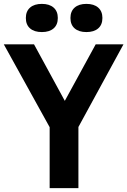

<svg xmlns="http://www.w3.org/2000/svg" viewBox="-48 -968 656 988"><path d="M207.5 0V-313.5L-28.5 -740H127L285.5 -449L444.5 -740H587.5L355.5 -314.5V0ZM396.5 -803Q358 -803 336.2 -821.8Q314.5 -840.5 314.5 -875.5Q314.5 -910 336.2 -929Q358 -948 396.5 -948Q435.5 -948 457.2 -929Q479 -910 479 -875.5Q479 -840.5 457.2 -821.8Q435.5 -803 396.5 -803ZM167.5 -803Q128.5 -803 106.8 -821.8Q85 -840.5 85 -875.5Q85 -910 106.8 -929Q128.5 -948 167.5 -948Q206 -948 227.8 -929Q249.5 -910 249.5 -875.5Q249.5 -840.5 227.8 -821.8Q206 -803 167.5 -803Z"/></svg>

Font: Encode Sans Condensed Condensed
Style: Bold
Weight: 700
Width: 3
Designer: Multiple Designers
Foundry: Impallari Type
Version: Version 3.000; ttfautohint (v1.8.3) -l 8 -r 50 -G 200 -x 14 